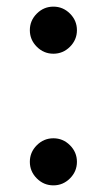

<svg xmlns="http://www.w3.org/2000/svg" viewBox="-20 -552 323 579"><path d="M91 -411Q70 -432 70 -461Q70 -490 91 -511Q112 -532 141 -532Q170 -532 191 -511Q212 -490 212 -461Q212 -432 191 -411Q170 -390 141 -390Q112 -390 91 -411ZM91 -14Q70 -35 70 -64Q70 -93 91 -114Q112 -135 141 -135Q170 -135 191 -114Q212 -93 212 -64Q212 -35 191 -14Q170 7 141 7Q112 7 91 -14Z"/></svg>

Font: Sinter Medium
Style: Regular
Weight: 500
Foundry: Adobe & rsms
Version: Version 1.000